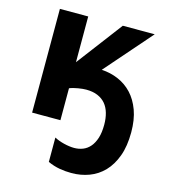

<svg xmlns="http://www.w3.org/2000/svg" viewBox="-116 -639 863 976"><g transform="rotate(15 315.5 -150.5)"><path d="M590.8 -33.2Q590.8 39.6 571.5 92Q552.2 144.5 519.5 178.5Q486.8 212.4 443.1 228.8Q399.4 245.1 350.1 245.1Q318.4 245.1 287.6 239.7Q256.8 234.4 225.1 220.2V91.8Q235.8 97.7 249 102.5Q262.2 107.4 276.1 110.8Q290 114.3 304 116.2Q317.9 118.2 330.1 118.2Q355 118.2 376.5 109.6Q397.9 101.1 413.8 82.5Q429.7 64 439 34.9Q448.2 5.9 448.2 -35.2Q448.2 -68.4 440.4 -95.9Q432.6 -123.5 416.3 -143.1Q399.9 -162.6 374.5 -173.3Q349.1 -184.1 314 -184.1Q306.6 -184.1 295.2 -183.1Q283.7 -182.1 271.5 -179.9Q259.3 -177.7 247.6 -174.8Q235.8 -171.9 227.1 -168V0H78.1V-545.9H227.1V-305.2L409.2 -545.9H577.1L363.8 -301.8Q410.2 -299.3 451.4 -281.7Q492.7 -264.2 523.7 -231.2Q554.7 -198.2 572.8 -148.9Q590.8 -99.6 590.8 -33.2Z"/></g></svg>

Font: Droid Sans
Style: Bold
Weight: 700
Foundry: Ascender Corporation
Version: Version 1.00 build 112